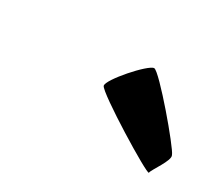

<svg xmlns="http://www.w3.org/2000/svg" viewBox="-51 -868 433 379"><g transform="rotate(30 165.5 -678.0)"><path d="M145 -690C149 -677 307 -580 308 -586C309 -594 336 -629 330 -639C326 -652 226 -770 214 -770C201 -770 141 -702 145 -690Z"/></g></svg>

Font: Ampere
Style: SCIta
Weight: 400
Version: Version 1